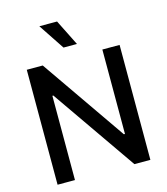

<svg xmlns="http://www.w3.org/2000/svg" viewBox="-137 -1069 1020 1173"><g transform="rotate(-15 373.5 -482.0)"><path d="M566 0 196 -533H190V0H80V-727H181L551 -193H558V-727H667V0ZM335 -964 417 -800H332L223 -964Z"/></g></svg>

Font: Sinter Medium
Style: Regular
Weight: 500
Foundry: Adobe & rsms
Version: Version 1.000